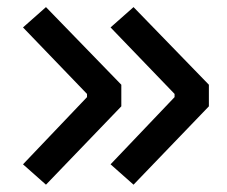

<svg xmlns="http://www.w3.org/2000/svg" viewBox="-20 -522 626 530"><path d="M106.9 -12.2 43.5 -68.4 220.2 -253.9V-262.7L43.5 -446.3L106.9 -502.4L314.9 -288.1V-228.5ZM348.6 -12.2 285.2 -68.4 461.9 -253.9V-262.7L285.2 -446.3L348.6 -502.4L556.6 -288.1V-228.5Z"/></svg>

Font: Cascadia Code NF
Style: Regular
Weight: 400
Monospace: yes
Designer: Aaron Bell
Foundry: Saja Typeworks
Version: Version 2404.023; ttfautohint (v1.8.4)